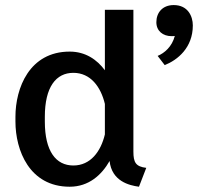

<svg xmlns="http://www.w3.org/2000/svg" viewBox="-20 -713 782 746"><path d="M659.2 -573.3C648.3 -531.7 619.2 -506.7 592.5 -495.8L620 -460C670 -480 729.2 -527.5 729.2 -614.2C729.2 -650 710 -693.3 655 -693.3C611.7 -693.3 587.5 -664.2 587.5 -626.7C587.5 -592.5 613.3 -572.5 646.7 -572.5C650.8 -572.5 655 -572.5 659.2 -573.3ZM40 -240.8C40 -129.2 94.2 12.5 250.8 12.5C325 12.5 375 -33.3 405.8 -87.5C414.2 -9.2 481.7 7.5 520 12.5L548.3 -60.8C507.5 -65.8 498.3 -81.7 498.3 -124.2V-675H387.5V-440C356.7 -481.7 311.7 -512.5 250.8 -512.5C94.2 -512.5 40 -370.8 40 -259.2ZM387.5 -309.2V-190.8C371.7 -124.2 331.7 -70 265 -70C197.5 -70 154.2 -125 154.2 -240.8V-259.2C154.2 -375 197.5 -430 265 -430C331.7 -430 371.7 -375.8 387.5 -309.2Z"/></svg>

Font: Boon SemiBold
Style: Regular
Weight: 600
Designer: Sungsit Sawaiwan
Foundry: FontUni
Version: Version 2.0